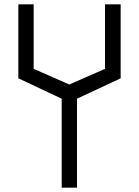

<svg xmlns="http://www.w3.org/2000/svg" viewBox="-20 -745 640 884"><path d="M64.5 -384.5V-725H135V-428L299 -356L463.5 -428V-725H535.5V-384.5L334.5 -290.5V119H264V-290.5Z"/></svg>

Font: JuliaMono Light
Style: Regular
Weight: 300
Monospace: yes
Designer: cormullion
Foundry: corm
Version: Version 0.054; ttfautohint (v1.8.4)